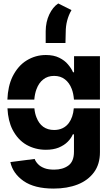

<svg xmlns="http://www.w3.org/2000/svg" viewBox="-20 -869 640 1104"><path d="M288.1 215.3Q178.2 215.3 115.7 171.9Q53.7 128.4 39.6 63L179.2 44.9Q185.1 61 199.2 75.2Q211.9 88.9 235.8 98.1Q257.3 106.4 291.5 106.4Q340.8 106.4 373 83Q405.3 59.6 405.3 3.4V-96.7H398.9Q388.7 -73.2 369.1 -53.7Q350.1 -34.2 317.9 -20.5Q286.6 -7.8 243.7 -7.8Q182.6 -7.8 131.8 -36.6Q82 -65.4 51.8 -124Q26.4 -174.3 22.9 -246.1H177.7Q180.7 -215.8 189.9 -193.4Q203.6 -158.2 228.5 -140.1Q254.4 -121.6 291 -121.6Q345.7 -121.6 376 -162.1Q399.9 -194.8 404.3 -246.1H554.7V5.9Q554.7 75.2 520.5 121.6Q485.8 168.5 426.3 191.9Q366.2 215.3 288.1 215.3ZM22.5 -296.4Q25.4 -373.5 52.2 -428.7Q83.5 -491.2 133.3 -521.5Q184.1 -552.7 243.7 -552.7Q289.1 -552.7 320.3 -537.1Q352.1 -521.5 370.6 -499Q390.6 -475.6 399.9 -453.6H405.8V-545.9H554.7V-296.4H405.3Q402.3 -332 392.6 -357.4Q378.9 -393.1 353.5 -412.6Q328.1 -432.6 291 -432.6Q253.9 -432.6 228.5 -412.1Q203.6 -393.1 189.9 -356.4Q180.2 -331.1 177.2 -296.4ZM356.4 -621.6H242.7V-689.5Q243.2 -743.2 263.4 -785.9Q283.7 -828.6 314.9 -849.1L391.1 -811Q357.9 -753.9 357.9 -683.6Z"/></svg>

Font: Inter Tight Stencil
Style: Bold
Weight: 700
Designer: Rasmus Andersson
Foundry: rsms
Version: Version 3.004;Glyphs 3.1.2 (3151)